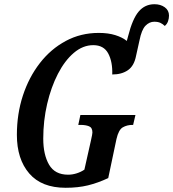

<svg xmlns="http://www.w3.org/2000/svg" viewBox="-20 -880 821 910"><path d="M291 10Q177 10 118.5 -58Q60 -126 60 -241Q60 -340 88.5 -427Q117 -514 169 -581Q221 -648 292 -686Q363 -724 448 -724Q493 -724 526.5 -713.5Q560 -703 581 -686L587 -708Q608 -791 637.5 -825.5Q667 -860 712 -860Q741 -860 761 -845.5Q781 -831 781 -806Q781 -793 776.5 -779.5Q772 -766 761 -757Q752 -766 740.5 -771.5Q729 -777 711 -777Q688 -777 669.5 -758Q651 -739 641 -688L625 -616Q616 -568 586.5 -547.5Q557 -527 512 -527Q514 -587 493 -626.5Q472 -666 422 -666Q373 -666 330 -629.5Q287 -593 254.5 -530Q222 -467 203.5 -387.5Q185 -308 185 -223Q185 -147 212.5 -99.5Q240 -52 303 -52Q323 -52 343.5 -58.5Q364 -65 380 -76L411 -214Q418 -245 418 -252Q418 -275 402 -281.5Q386 -288 362 -288H351L361 -335H622L611 -288H608Q582 -288 562 -276.5Q542 -265 532 -221L493 -36Q444 -13 397 -1.5Q350 10 291 10Z"/></svg>

Font: Noto Serif ExtraCondensed SemiBold
Style: Italic
Weight: 600
Width: 2
Italic angle: -12°
Designer: Monotype Design Team
Foundry: Monotype Imaging Inc.
Version: Version 2.013